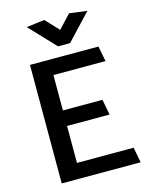

<svg xmlns="http://www.w3.org/2000/svg" viewBox="-131 -982 824 1064"><g transform="rotate(-15 280.5 -450.0)"><path d="M541 0 524 -88H199V-300H443L426 -389H199V-592H498L481 -680H88V0ZM300 -824 229 -900 125 -887 265 -739H334L473 -887L371 -900Z"/></g></svg>

Font: Catamaran SemiBold
Style: Regular
Weight: 600
Designer: Pria Ravichandran
Version: Version 2.000